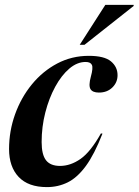

<svg xmlns="http://www.w3.org/2000/svg" viewBox="-20 -752 566 784"><path d="M329.5 -499Q295 -499 263 -471.8Q231 -444.5 205.5 -397.8Q180 -351 165 -292.5Q150 -234 150 -172Q150 -120.5 168 -97.5Q186 -74.5 225 -74.5Q268 -74.5 309 -103.2Q350 -132 392 -207L398.5 -206.5Q365.5 -122 330.8 -74.5Q296 -27 256.8 -7.5Q217.5 12 171.5 12Q95.5 12 56.2 -29.5Q17 -71 17 -143.5Q17 -217 41.5 -285.2Q66 -353.5 110.2 -407.5Q154.5 -461.5 213.8 -492.8Q273 -524 342.5 -524Q406 -524 433 -501.5Q460 -479 460 -445Q460 -415.5 438.8 -394.8Q417.5 -374 384 -374Q358 -374 349.5 -388.2Q341 -402.5 351 -439Q361 -475 355.2 -487Q349.5 -499 329.5 -499ZM305.5 -569 410 -732H526L525.5 -727.5L325 -569Z"/></svg>

Font: Newsreader 72pt SemiBold
Style: Italic
Weight: 600
Italic angle: -17°
Designer: Hugues Gentile
Foundry: Production Type
Version: Version 1.003; ttfautohint (v1.8.3)